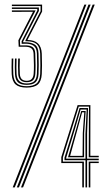

<svg xmlns="http://www.w3.org/2000/svg" viewBox="-20 -820 473 840"><path d="M96.8 -436.8Q64 -436.8 48.5 -450.4Q33 -464 31.2 -495.5Q30.8 -508.2 30.6 -525.8Q30.5 -543.2 31.2 -563.8H38.2Q36.8 -523 38.2 -495.5Q40 -467.2 54 -455Q68 -442.8 96.8 -442.8Q124.2 -442.8 139 -454.1Q153.8 -465.5 155.8 -495.8Q157.5 -528.2 155.8 -585Q154.5 -614.2 140.8 -626.9Q127 -639.5 97 -639.5H91.2V-642.5L157.5 -771.2V-793.5H32V-800H164.2V-769.5L100 -645Q160.5 -645 162.8 -585.2Q163.8 -553.5 163.8 -533.2Q163.8 -513 162.8 -496Q161 -464.2 145.6 -450.5Q130.2 -436.8 96.8 -436.8ZM96.8 -448.8Q71.5 -448.8 59.1 -459.6Q46.8 -470.5 45.5 -496Q44.8 -508.5 44.8 -526.1Q44.8 -543.8 45.5 -563.8H52.5Q51 -522.5 52.5 -496.5Q54.8 -454.8 96.8 -454.8Q118.5 -454.8 129.2 -464.2Q140 -473.8 141.5 -496.8Q142.5 -511.2 142.5 -535.6Q142.5 -560 141.5 -585.5Q140.5 -610.5 127.1 -619.9Q113.8 -629.2 90.2 -628.8L75 -628.2L74.5 -639.5L143.2 -774.2V-780.8H32V-787.2H150L150.2 -772.2L81.2 -638L81.5 -635H90.2Q116.8 -635 132.1 -625Q147.5 -615 148.5 -585.8Q150.5 -530 148.5 -496Q147 -470.5 134.8 -459.6Q122.5 -448.8 96.8 -448.8ZM96.8 -460.5Q61.8 -460.5 59.8 -495.8Q58.8 -512.5 58.9 -529.1Q59 -545.8 59.5 -563.8H66.8Q65.8 -542.2 65.9 -525.9Q66 -509.5 66.8 -496.8Q68.2 -466.5 96.8 -466.5Q124.8 -466.5 127.2 -496.8Q129.8 -528.2 127 -584.8Q126.2 -601.8 117.1 -608.6Q108 -615.5 90.2 -615.5H61.8L60.5 -644L124.5 -768.5L32 -768V-774.5H135.8L67.2 -642L68.2 -621.5H90.2Q111.5 -621.8 122.4 -613.9Q133.2 -606 134.2 -586.5Q136.8 -529 134.5 -497Q133 -476.8 123.9 -468.6Q114.8 -460.5 96.8 -460.5ZM53.5 0 367.2 -800H376.5L62.8 0ZM35.5 0 349.2 -800H358L44.5 0ZM71.8 0 385.5 -800H394.5L80.8 0ZM340 0V-106.5H248.2V-132.8L319.5 -360H375.5L375.2 -138.5H412V-132H368.2L369.2 -353.5H324.5L255.2 -131.5V-113H347V0ZM354 0V-119.2H262.2V-130.2L302.8 -262L328.2 -347.5L365.2 -347.2L361 -238.2V-125.8H412V-119.2H361V0ZM269.5 -125.8H354L353.8 -234L359.2 -340.8H332.5L308.2 -257.2L269.5 -129.2ZM277.5 -132 312.8 -254 335.5 -334.5H354.8L348.2 -238L347.8 -132ZM286.8 -138.2H341.2L342.2 -238L348.8 -328.5H339.2L316.8 -246.5ZM368.2 0V-113H412V-106.5H375.2V0Z"/></svg>

Font: Big Shoulders Inline Display Light
Style: Regular
Weight: 300
Designer: Patric King
Foundry: XO Type Co
Version: Version 1.000